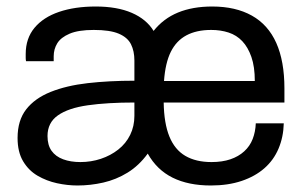

<svg xmlns="http://www.w3.org/2000/svg" viewBox="-20 -558 934 590"><path d="M218 12Q187 12 155 5Q123 -2 95.5 -18Q68 -34 51 -62.5Q34 -91 34 -134Q34 -188 60.5 -222Q87 -256 135.5 -275.5Q184 -295 249.5 -302.5Q315 -310 393 -310V-372Q393 -401 382.5 -422Q372 -443 345 -454.5Q318 -466 268 -466Q221 -466 194 -454.5Q167 -443 156 -425Q145 -407 145 -385V-370H60Q59 -375 59 -380Q59 -385 59 -392Q59 -440 86 -472.5Q113 -505 161.5 -521.5Q210 -538 274 -538Q340 -538 385 -518.5Q430 -499 452 -463Q482 -501 527 -519.5Q572 -538 632 -538Q704 -538 754 -510Q804 -482 829 -426Q854 -370 854 -286V-243H483Q484 -179 500.5 -138.5Q517 -98 549.5 -79Q582 -60 630 -60Q663 -60 688 -68.5Q713 -77 730.5 -93Q748 -109 756.5 -131Q765 -153 766 -179H852Q851 -137 836 -101.5Q821 -66 792.5 -41Q764 -16 722.5 -2Q681 12 628 12Q559 12 510.5 -12Q462 -36 434 -86Q407 -49 372 -27.5Q337 -6 297.5 3Q258 12 218 12ZM227 -60Q260 -60 290 -70Q320 -80 343.5 -98.5Q367 -117 380 -143.5Q393 -170 393 -202V-243Q310 -243 250 -234.5Q190 -226 158 -203.5Q126 -181 126 -140Q126 -112 138.5 -94.5Q151 -77 174 -68.5Q197 -60 227 -60ZM484 -309H763Q763 -353 752.5 -383Q742 -413 724.5 -431.5Q707 -450 682.5 -458Q658 -466 629 -466Q584 -466 553 -449.5Q522 -433 505 -399Q488 -365 484 -309Z"/></svg>

Font: Archivo SemiBold
Style: Regular
Weight: 400
Version: Version 2.001